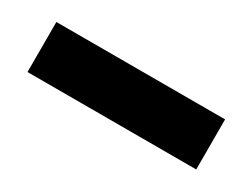

<svg xmlns="http://www.w3.org/2000/svg" viewBox="-27 -770 445 339"><g transform="rotate(30 196.0 -601.0)"><path d="M368 -550V-652H24V-550Z"/></g></svg>

Font: Charger Pro
Style: Blk
Weight: 900
Designer: Jasper
Foundry: Cannot Into Space Fonts
Version: Version 1.09